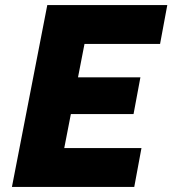

<svg xmlns="http://www.w3.org/2000/svg" viewBox="-20 -740 682 760"><path d="M27.2 0 167.2 -720H344.4L204.4 0ZM150 0 180 -154H540L511.4 0ZM209.6 -288.4 236.8 -434H535.8L508.6 -288.4ZM260 -566 290 -720H642.2L613.6 -566Z"/></svg>

Font: Kufam
Style: Italic
Weight: 400
Italic angle: -11°
Designer: Artur Schmal
Foundry: Original Type
Version: Version 1.301; ttfautohint (v1.8.3)